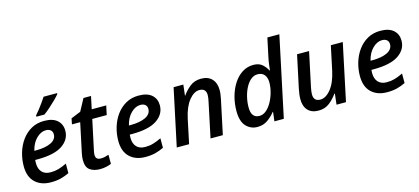

<svg xmlns="http://www.w3.org/2000/svg" viewBox="-62 -1259 3843 1761"><g transform="rotate(-15 1860.0 -378.0)"><path d="M251.5 9.8Q158.2 9.8 102.5 -43.2Q46.9 -96.2 46.9 -196.8Q46.9 -263.2 65.9 -326.4Q85 -389.6 121.8 -440.2Q158.7 -490.7 211.9 -520.8Q265.1 -550.8 333.5 -550.8Q416 -550.8 458 -513.2Q500 -475.6 500 -414.6Q500 -330.6 422.9 -278.1Q345.7 -225.6 185.5 -225.6H163.6Q162.1 -211.9 162.1 -195.8Q162.1 -141.6 190.2 -110.6Q218.3 -79.6 272.9 -79.6Q313.5 -79.6 348.4 -89.8Q383.3 -100.1 426.3 -120.6V-30.3Q386.7 -11.2 346.2 -0.7Q305.7 9.8 251.5 9.8ZM177.7 -308.6H194.3Q283.7 -308.6 336.7 -334.5Q389.6 -360.4 389.6 -409.7Q389.6 -434.6 373.5 -449.2Q357.4 -463.9 326.7 -463.9Q280.8 -463.9 237.8 -422.1Q194.8 -380.4 177.7 -308.6ZM276.9 -606V-618.2Q293.9 -637.2 314.2 -662.8Q334.5 -688.5 353.8 -715.8Q373 -743.2 388.2 -766.1H516.1V-757.3Q502 -739.3 472.9 -710.4Q443.8 -681.6 411.4 -653.1Q378.9 -624.5 353 -606Z M718.3 9.8Q659.2 9.8 622.3 -16.6Q585.4 -43 585.4 -110.4Q585.4 -139.6 592.3 -172.4L651.9 -453.6H573.7L584.5 -508.3L676.8 -545.9L738.3 -660.2H810.1L784.7 -540.5H922.4L903.8 -453.6H766.6L706.5 -171.9Q704.1 -161.6 702.4 -150.1Q700.7 -138.7 700.7 -129.4Q700.7 -83 750 -83Q769 -83 786.6 -86.9Q804.2 -90.8 825.2 -98.1V-11.7Q807.1 -2.9 778.3 3.4Q749.5 9.8 718.3 9.8Z M1149.4 9.8Q1056.2 9.8 1000.5 -43.2Q944.8 -96.2 944.8 -196.8Q944.8 -263.2 963.9 -326.4Q982.9 -389.6 1019.8 -440.2Q1056.6 -490.7 1109.9 -520.8Q1163.1 -550.8 1231.4 -550.8Q1314 -550.8 1356 -513.2Q1397.9 -475.6 1397.9 -414.6Q1397.9 -330.6 1320.8 -278.1Q1243.7 -225.6 1083.5 -225.6H1061.5Q1060.1 -211.9 1060.1 -195.8Q1060.1 -141.6 1088.1 -110.6Q1116.2 -79.6 1170.9 -79.6Q1211.4 -79.6 1246.3 -89.8Q1281.2 -100.1 1324.2 -120.6V-30.3Q1284.7 -11.2 1244.1 -0.7Q1203.6 9.8 1149.4 9.8ZM1075.7 -308.6H1092.3Q1181.6 -308.6 1234.6 -334.5Q1287.6 -360.4 1287.6 -409.7Q1287.6 -434.6 1271.5 -449.2Q1255.4 -463.9 1224.6 -463.9Q1178.7 -463.9 1135.7 -422.1Q1092.8 -380.4 1075.7 -308.6Z M1447.3 0 1562.5 -542H1654.8L1643.1 -439.9H1646Q1675.3 -482.9 1718.8 -517.6Q1762.2 -552.2 1824.2 -552.2Q1891.6 -552.2 1927.7 -513.2Q1963.9 -474.1 1963.9 -406.2Q1963.9 -385.7 1960.4 -363Q1957 -340.3 1952.6 -319.3L1884.8 0H1768.1L1837.4 -328.6Q1841.3 -347.7 1843.8 -362.8Q1846.2 -377.9 1846.2 -391.1Q1846.2 -455.6 1783.2 -455.6Q1731.4 -455.6 1684.1 -396.7Q1636.7 -337.9 1613.3 -231L1564.5 0Z M2212.4 9.8Q2149.4 9.8 2106 -35.9Q2062.5 -81.5 2062.5 -181.2Q2062.5 -250.5 2080.3 -316.4Q2098.1 -382.3 2131.8 -435.1Q2165.5 -487.8 2213.4 -519Q2261.2 -550.3 2320.8 -550.3Q2373 -550.3 2403.6 -523.9Q2434.1 -497.6 2451.7 -462.4H2456.1Q2458 -481.4 2462.2 -515.6Q2466.3 -549.8 2473.6 -583L2511.2 -759.8H2625L2463.9 0H2374.5L2385.3 -87.4H2381.8Q2349.1 -46.4 2308.3 -18.3Q2267.6 9.8 2212.4 9.8ZM2256.8 -83.5Q2291 -83.5 2321 -108.9Q2351.1 -134.3 2373.8 -175.5Q2396.5 -216.8 2409.4 -264.6Q2422.4 -312.5 2422.4 -357.4Q2422.4 -402.3 2400.6 -429.7Q2378.9 -457 2335.9 -457Q2301.3 -457 2272.5 -433.3Q2243.7 -409.7 2222.7 -369.9Q2201.7 -330.1 2190.2 -281.7Q2178.7 -233.4 2178.7 -183.6Q2178.7 -83.5 2256.8 -83.5Z M2793 9.8Q2727.1 9.8 2691.9 -28.3Q2656.7 -66.4 2656.7 -134.8Q2656.7 -154.8 2659.7 -179Q2662.6 -203.1 2668 -229L2734.4 -540.5H2848.6L2778.8 -212.4Q2771 -172.9 2771 -149.9Q2771 -83.5 2834.5 -83.5Q2886.7 -83.5 2934.8 -142.8Q2982.9 -202.1 3006.3 -310.1L3055.2 -540.5H3168.5L3054.2 0H2964.4L2976.1 -102.5H2971.2Q2941.4 -59.1 2898.2 -24.7Q2855 9.8 2793 9.8Z M3443.8 9.8Q3350.6 9.8 3294.9 -43.2Q3239.3 -96.2 3239.3 -196.8Q3239.3 -263.2 3258.3 -326.4Q3277.3 -389.6 3314.2 -440.2Q3351.1 -490.7 3404.3 -520.8Q3457.5 -550.8 3525.9 -550.8Q3608.4 -550.8 3650.4 -513.2Q3692.4 -475.6 3692.4 -414.6Q3692.4 -330.6 3615.2 -278.1Q3538.1 -225.6 3377.9 -225.6H3356Q3354.5 -211.9 3354.5 -195.8Q3354.5 -141.6 3382.6 -110.6Q3410.6 -79.6 3465.3 -79.6Q3505.9 -79.6 3540.8 -89.8Q3575.7 -100.1 3618.7 -120.6V-30.3Q3579.1 -11.2 3538.6 -0.7Q3498 9.8 3443.8 9.8ZM3370.1 -308.6H3386.7Q3476.1 -308.6 3529.1 -334.5Q3582 -360.4 3582 -409.7Q3582 -434.6 3565.9 -449.2Q3549.8 -463.9 3519 -463.9Q3473.1 -463.9 3430.2 -422.1Q3387.2 -380.4 3370.1 -308.6Z"/></g></svg>

Font: Open Sans SemiBold
Style: Italic
Weight: 600
Italic angle: -12°
Designer: Monotype Design Team
Foundry: Monotype Imaging Inc.
Version: Version 3.003; ttfautohint (v1.8.4)